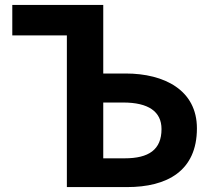

<svg xmlns="http://www.w3.org/2000/svg" viewBox="-20 -761 865 781"><path d="M252 0H497C659 0 781 -65 781 -239C781 -394 649 -462 491 -462H400V-741H30V-617H252ZM400 -117V-344H481C584 -344 637 -307 637 -236C637 -152 585 -117 487 -117Z"/></svg>

Font: Noto Sans Mono CJK TC
Style: Bold
Weight: 700
Designer: Ryoko NISHIZUKA 西塚涼子 (kana, bopomofo & ideographs); Paul D. Hunt (Latin, Greek & Cyrillic); Sandoll Communications 산돌커뮤니
Foundry: Adobe
Version: Version 2.004;hotconv 1.0.118;makeotfexe 2.5.65603